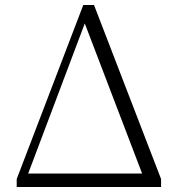

<svg xmlns="http://www.w3.org/2000/svg" viewBox="-20 -750 722 770"><path d="M320 -656 93 -54H550ZM63 0H47V-32L314 -730H357L626 -32V0Z"/></svg>

Font: Minh Nguyen ExtraLight
Style: Regular
Weight: 250
Designer: Ryoko NISHIZUKA 西塚涼子 (kana & ideographs); Frank Grießhammer (Latin, Greek & Cyrillic); Wenlong ZHANG 张文龙 (bopomofo); San
Foundry: Adobe
Version: Version 1.100;July 7, 2023;FontCreator 14.0.0.2814 64-bit